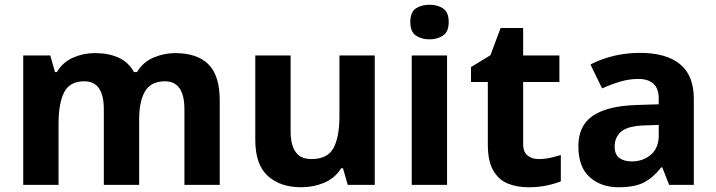

<svg xmlns="http://www.w3.org/2000/svg" viewBox="-20 -780 3022 810"><path d="M719 -556Q812 -556 859.5 -508.5Q907 -461 907 -356V0H758V-319Q758 -437 676 -437Q617 -437 592 -395Q567 -353 567 -274V0H418V-319Q418 -437 336 -437Q274 -437 250.5 -390.5Q227 -344 227 -257V0H78V-546H192L212 -476H220Q245 -518 288.5 -537Q332 -556 379 -556Q439 -556 481 -536.5Q523 -517 545 -476H558Q583 -518 627.5 -537Q672 -556 719 -556Z M1561 -546V0H1447L1427 -70H1419Q1393 -28 1347.5 -9Q1302 10 1251 10Q1163 10 1110 -37.5Q1057 -85 1057 -190V-546H1206V-227Q1206 -169 1227 -139Q1248 -109 1294 -109Q1362 -109 1387 -155.5Q1412 -202 1412 -289V-546Z M1792 -760Q1825 -760 1849 -744.5Q1873 -729 1873 -687Q1873 -646 1849 -630Q1825 -614 1792 -614Q1758 -614 1734.5 -630Q1711 -646 1711 -687Q1711 -729 1734.5 -744.5Q1758 -760 1792 -760ZM1866 -546V0H1717V-546Z M2252 -109Q2277 -109 2300 -114Q2323 -119 2346 -126V-15Q2322 -5 2286.5 2.5Q2251 10 2209 10Q2160 10 2121.5 -6Q2083 -22 2060.5 -61.5Q2038 -101 2038 -171V-434H1967V-497L2049 -547L2092 -662H2187V-546H2340V-434H2187V-171Q2187 -140 2205 -124.5Q2223 -109 2252 -109Z M2680 -557Q2790 -557 2848.5 -509.5Q2907 -462 2907 -364V0H2803L2774 -74H2770Q2735 -30 2696 -10Q2657 10 2589 10Q2516 10 2468 -32.5Q2420 -75 2420 -163Q2420 -250 2481 -291.5Q2542 -333 2664 -337L2759 -340V-364Q2759 -407 2736.5 -427Q2714 -447 2674 -447Q2634 -447 2596 -435.5Q2558 -424 2520 -407L2471 -508Q2515 -531 2568.5 -544Q2622 -557 2680 -557ZM2701 -251Q2629 -249 2601 -225Q2573 -201 2573 -162Q2573 -128 2593 -113.5Q2613 -99 2645 -99Q2693 -99 2726 -127.5Q2759 -156 2759 -208V-253Z"/></svg>

Font: Noto Sans Devanagari UI
Style: Bold
Weight: 700
Designer: Jelle Bosma - Monotype Design Team
Foundry: Monotype Imaging Inc.
Version: Version 2.004; ttfautohint (v1.8.4.7-5d5b)